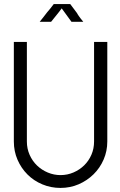

<svg xmlns="http://www.w3.org/2000/svg" viewBox="-20 -917 590 943"><path d="M112 -711V-222Q112 -187 125.5 -156.5Q139 -126 162 -104Q185 -82 215 -69.5Q245 -57 277 -57Q311 -57 341 -70Q371 -83 393.5 -105Q416 -127 429 -157Q442 -187 442 -222V-711H507V-222Q507 -175 489 -133.5Q471 -92 439.5 -61Q408 -30 366.5 -12Q325 6 277 6Q230 6 188 -11.5Q146 -29 115 -60Q84 -91 66 -132.5Q48 -174 48 -222V-711ZM325 -897Q333 -886 341.5 -875Q350 -864 358 -853Q360 -849 362 -846Q364 -843 367 -838.5Q370 -834 375 -827.5Q380 -821 389 -810H331L283 -876Q274 -863 258 -843.5Q242 -824 231 -810H175Q184 -821 194.5 -834.5Q205 -848 211 -856Q219 -865 227 -875Q235 -885 244 -897Z"/></svg>

Font: Fundamental  Brigade Scvhlank
Style: Regular
Weight: 100
Designer: Peter Wiegel, original typeface by Arno Drescher 1935
Foundry: Peter Wiegel
Version: Version 0.000 2012 initial release